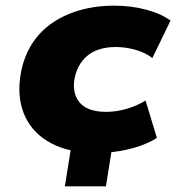

<svg xmlns="http://www.w3.org/2000/svg" viewBox="-20 -529 622 678"><path d="M209 129 242 -77H387L354 129ZM321 11Q226 11 162 -22.5Q98 -56 69.5 -116Q41 -176 51 -254Q59 -314 85.5 -361.5Q112 -409 155.5 -441.5Q199 -474 257 -491.5Q315 -509 384 -509Q444 -509 497.5 -494.5Q551 -480 582 -456L518 -324Q494 -343 459 -353Q424 -363 389 -363Q356 -363 330 -354.5Q304 -346 286 -330Q268 -314 257 -292.5Q246 -271 242 -244Q236 -193 264.5 -163.5Q293 -134 355 -134Q390 -134 426.5 -144.5Q463 -155 494 -174L534 -42Q509 -26 475 -14Q441 -2 401.5 4.5Q362 11 321 11Z"/></svg>

Font: Nunito Sans 10pt SemiExpanded Black
Style: Italic
Weight: 900
Width: 6
Italic angle: -9°
Designer: Vernon Adams
Foundry: Vernon Adams
Version: Version 3.101;gftools[0.9.27]